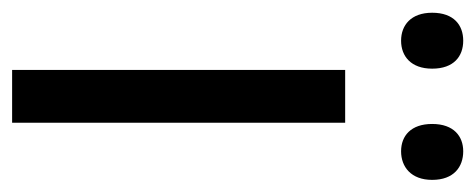

<svg xmlns="http://www.w3.org/2000/svg" viewBox="-262 -518 766 309"><g transform="rotate(90 120.5 -363.0)"><path d="M-14 -676C-14 -642 6 -626 31 -626C56 -626 76 -642 76 -676C76 -711 56 -726 31 -726C6 -726 -14 -711 -14 -676ZM165 -676C165 -642 184 -626 209 -626C234 -626 255 -642 255 -676C255 -711 234 -726 209 -726C185 -726 165 -711 165 -676ZM163 0V-536H78V0Z"/></g></svg>

Font: Noto Sans Lao SemiCondensed
Style: Regular
Weight: 400
Width: 4
Designer: Monotype Design Team
Foundry: Monotype Imaging Inc.
Version: Version 2.003